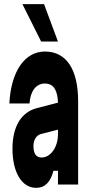

<svg xmlns="http://www.w3.org/2000/svg" viewBox="-20 -888 440 924"><path d="M192 -868H88L178 -688H259ZM259 -66V0H356V-400C356 -555 299 -640 196 -640C100 -640 33 -546 25 -390H122C126 -450 154 -486 196 -486C218 -486 234 -477 244 -460C253 -445 258 -423 259 -394L155 -367C82 -347 40 -279 40 -172C40 -60 84 16 154 16C197 16 224 -13 237 -66ZM259 -242C259 -180 224 -130 180 -130C153 -130 141 -150 141 -186C141 -215 156 -238 177 -243L259 -264Z"/></svg>

Font: Yard Headline
Style: Regular
Weight: 400
Monospace: yes
Designer: Roman Shamin
Foundry: Evil Martians
Version: Version 1.000